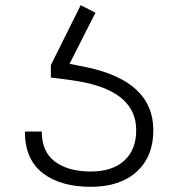

<svg xmlns="http://www.w3.org/2000/svg" viewBox="-20 -709 687 740"><path d="M330 11Q213 11 144.5 -42Q76 -95 76 -202H141Q141 -124 192 -86Q243 -48 330 -48Q413 -48 459 -90Q505 -132 505 -207Q505 -351 302 -392Q250 -402 176 -410V-458L291 -689L348 -660L248 -463Q264 -460 313 -450Q571 -396 571 -207Q571 -106 507 -47.5Q443 11 330 11Z"/></svg>

Font: Zaghawa Beria
Style: Regular
Weight: 400
Designer: Anonymous
Foundry: Designed by a volunteer who chooses to remain anonymous, in cooperation with SIL International and the Mission Protestan
Version: Version 1.001